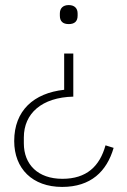

<svg xmlns="http://www.w3.org/2000/svg" viewBox="-20 -535 502 757"><path d="M225 202C108 202 36 130 36 21C36 -99 113 -168 233 -181V-324H269V-154C145 -151 74 -88 74 7V30C74 114 130 170 226 170C321 170 373 121 396 38L428 48C401 141 338 202 225 202ZM251 -440C228 -440 216 -451 216 -473V-482C216 -502 228 -515 251 -515C274 -515 286 -502 286 -482V-473C286 -451 274 -440 251 -440Z"/></svg>

Font: Plexus Sans ExtraLight
Style: Regular
Weight: 250
Version: Version 2.001;PS 002.001;hotconv 1.0.70;makeotf.lib2.5.58329